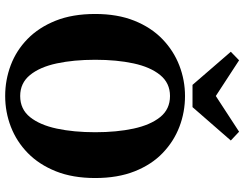

<svg xmlns="http://www.w3.org/2000/svg" viewBox="-121 -804 944 742"><g transform="rotate(90 351.0 -433.0)"><path d="M351 19Q289 19 232 -2.5Q175 -24 130.5 -67.5Q86 -111 60 -176Q34 -241 34 -329Q34 -415 60 -480Q86 -545 131 -588.5Q176 -632 233 -654Q290 -676 351 -676Q413 -676 469.5 -654.5Q526 -633 571 -590Q616 -547 642 -481.5Q668 -416 668 -329Q668 -242 642 -177Q616 -112 571.5 -68.5Q527 -25 470 -3Q413 19 351 19ZM351 -39Q402 -39 432.5 -77Q463 -115 477 -180.5Q491 -246 491 -329Q491 -412 477 -477Q463 -542 432.5 -580Q402 -618 351 -618Q301 -618 270 -580Q239 -542 225 -477Q211 -412 211 -329Q211 -246 225 -180.5Q239 -115 270 -77Q301 -39 351 -39ZM213 -885 351 -795 489 -885 523 -853 394 -705H308L180 -853Z"/></g></svg>

Font: Source Serif Pro
Style: Bold
Weight: 700
Designer: Frank Grießhammer
Foundry: Adobe Systems Incorporated
Version: Version 3.001;hotconv 1.0.111;makeotfexe 2.5.65597